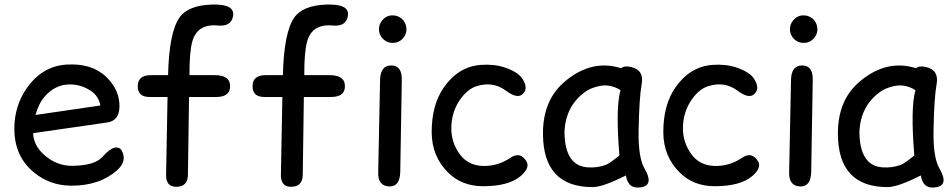

<svg xmlns="http://www.w3.org/2000/svg" viewBox="-20 -801 4216 850"><path d="M126.5 -211.4Q128.9 -156.2 176.3 -114.7Q231 -66.4 299.3 -66.9Q398.9 -67.9 433.1 -106Q465.8 -142.6 486.8 -147Q510.3 -151.9 520 -132.3Q543 -86.9 498.5 -47.4Q420.4 22 293.5 21Q200.2 20 130.4 -37.6Q43.5 -108.9 43.5 -231Q43.5 -331.5 98.1 -410.2Q166.5 -508.3 274.9 -515.1Q387.7 -522 451.2 -459.5Q511.2 -400.9 508.8 -326.2Q506.8 -266.1 454.6 -258.8ZM137.2 -292 424.3 -334Q417 -376.5 379.9 -400.4Q336.9 -427.7 288.6 -427.2Q221.2 -427.2 172.4 -367.2Q150.9 -340.3 137.2 -292Z M647.9 -468.3H724.1Q728.5 -657.2 774.4 -723.1Q812 -777.3 917.5 -780.8Q1021.5 -784.2 1011.7 -729.5Q1003.4 -682.6 944.8 -688Q854 -696.8 831.5 -617.7Q818.4 -571.8 818.8 -468.3H930.7Q995.6 -468.3 998.5 -424.3Q1002 -371.6 937 -371.6H816.9L812 -26.4Q811 26.9 758.3 25.9Q714.4 24.9 715.3 -27.3L721.7 -371.6H642.1Q589.4 -371.6 589.8 -419.9Q590.3 -468.3 647.9 -468.3Z M1156.2 -468.3H1232.4Q1236.8 -657.2 1282.7 -723.1Q1320.3 -777.3 1425.8 -780.8Q1529.8 -784.2 1520 -729.5Q1511.7 -682.6 1453.1 -688Q1362.3 -696.8 1339.8 -617.7Q1326.7 -571.8 1327.1 -468.3H1439Q1503.9 -468.3 1506.8 -424.3Q1510.3 -371.6 1445.3 -371.6H1325.2L1320.3 -26.4Q1319.3 26.9 1266.6 25.9Q1222.7 24.9 1223.6 -27.3L1230 -371.6H1150.4Q1097.7 -371.6 1098.1 -419.9Q1098.6 -468.3 1156.2 -468.3Z M1716.8 -732.9Q1717.8 -732.9 1718.8 -732.9Q1735.4 -732.9 1749.5 -724.6Q1764.6 -715.8 1772.5 -700.2Q1779.3 -687 1779.3 -671.9Q1779.3 -669.4 1779.3 -667Q1777.8 -649.4 1767.1 -635.3Q1757.3 -622.6 1745.6 -617.2Q1733.4 -610.8 1718.3 -611.3Q1716.8 -611.3 1715.3 -611.3Q1700.2 -611.8 1687.5 -619.6Q1674.3 -627.4 1666 -641.1Q1657.7 -655.3 1657.7 -671.9Q1657.7 -687.5 1665.5 -701.2Q1673.8 -715.3 1686.5 -724.1Q1700.2 -732.9 1716.8 -732.9ZM1713.4 -511.2Q1759.8 -510.3 1758.8 -447.8L1752 -41.5Q1751 24.4 1705.1 24.4Q1652.8 23.9 1654.3 -37.6L1662.6 -447.3Q1664.1 -512.2 1713.4 -511.2Z M2240.7 -103Q2283.7 -131.8 2311 -85.9Q2327.1 -58.6 2285.6 -22Q2231.9 23.9 2116.7 23.4Q2025.9 22.9 1965.8 -35.2Q1891.1 -107.4 1891.1 -216.3Q1891.1 -336.4 1944.3 -413.1Q2008.8 -506.3 2108.4 -513.7Q2166.5 -518.1 2214.4 -502.4Q2273.4 -482.4 2293 -452.1Q2322.8 -405.3 2289.6 -381.3Q2266.6 -364.7 2219.2 -399.9Q2162.1 -442.4 2089.8 -419.4Q2049.3 -406.7 2016.6 -359.9Q1979.5 -306.2 1978 -236.8Q1976.6 -171.4 2016.1 -117.2Q2052.2 -68.8 2116.7 -66.4Q2183.1 -64 2240.7 -103Z M2604.5 27.3Q2385.3 27.8 2383.8 -207Q2382.3 -359.9 2484.4 -443.4Q2601.6 -539.6 2729.5 -499Q2743.7 -511.2 2773.4 -504.4Q2832 -491.2 2820.8 -428.7Q2809.6 -367.7 2807.1 -220.7Q2805.2 -103.5 2833.5 -54.7Q2875 16.6 2821.8 27.3Q2760.7 40 2751 -24.4Q2649.9 26.9 2604.5 27.3ZM2661.1 -70.8Q2678.7 -77.1 2722.2 -112.8Q2704.6 -322.8 2727.1 -401.9Q2679.7 -431.6 2627.9 -418.9Q2591.8 -410.2 2570.3 -394Q2483.4 -331.1 2479 -216.3Q2480.5 -66.9 2581.5 -60.1Q2624 -57.1 2661.1 -70.8Z M3266.1 -103Q3309.1 -131.8 3336.4 -85.9Q3352.5 -58.6 3311 -22Q3257.3 23.9 3142.1 23.4Q3051.3 22.9 2991.2 -35.2Q2916.5 -107.4 2916.5 -216.3Q2916.5 -336.4 2969.7 -413.1Q3034.2 -506.3 3133.8 -513.7Q3191.9 -518.1 3239.7 -502.4Q3298.8 -482.4 3318.4 -452.1Q3348.1 -405.3 3314.9 -381.3Q3292 -364.7 3244.6 -399.9Q3187.5 -442.4 3115.2 -419.4Q3074.7 -406.7 3042 -359.9Q3004.9 -306.2 3003.4 -236.8Q3002 -171.4 3041.5 -117.2Q3077.6 -68.8 3142.1 -66.4Q3208.5 -64 3266.1 -103Z M3536.1 -732.9Q3537.1 -732.9 3538.1 -732.9Q3554.7 -732.9 3568.8 -724.6Q3584 -715.8 3591.8 -700.2Q3598.6 -687 3598.6 -671.9Q3598.6 -669.4 3598.6 -667Q3597.2 -649.4 3586.4 -635.3Q3576.7 -622.6 3564.9 -617.2Q3552.7 -610.8 3537.6 -611.3Q3536.1 -611.3 3534.7 -611.3Q3519.5 -611.8 3506.8 -619.6Q3493.7 -627.4 3485.4 -641.1Q3477.1 -655.3 3477.1 -671.9Q3477.1 -687.5 3484.9 -701.2Q3493.2 -715.3 3505.9 -724.1Q3519.5 -732.9 3536.1 -732.9ZM3532.7 -511.2Q3579.1 -510.3 3578.1 -447.8L3571.3 -41.5Q3570.3 24.4 3524.4 24.4Q3472.2 23.9 3473.6 -37.6L3481.9 -447.3Q3483.4 -512.2 3532.7 -511.2Z M3910.2 27.3Q3690.9 27.8 3689.5 -207Q3688 -359.9 3790 -443.4Q3907.2 -539.6 4035.2 -499Q4049.3 -511.2 4079.1 -504.4Q4137.7 -491.2 4126.5 -428.7Q4115.2 -367.7 4112.8 -220.7Q4110.8 -103.5 4139.2 -54.7Q4180.7 16.6 4127.4 27.3Q4066.4 40 4056.6 -24.4Q3955.6 26.9 3910.2 27.3ZM3966.8 -70.8Q3984.4 -77.1 4027.8 -112.8Q4010.3 -322.8 4032.7 -401.9Q3985.4 -431.6 3933.6 -418.9Q3897.5 -410.2 3876 -394Q3789.1 -331.1 3784.7 -216.3Q3786.1 -66.9 3887.2 -60.1Q3929.7 -57.1 3966.8 -70.8Z"/></svg>

Font: Comic Relief
Style: Regular
Weight: 400
Designer: Jeff Davis
Foundry: Loudifier
Version: Version 1.0